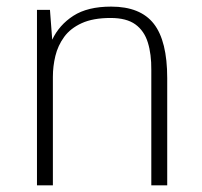

<svg xmlns="http://www.w3.org/2000/svg" viewBox="-20 -558 608 578"><path d="M91.3 0V-528.3H130.4L137.2 -438.5Q158.2 -482.9 200.9 -510.5Q243.7 -538.1 314.5 -538.1Q402.8 -538.1 443.1 -486.3Q483.4 -434.6 483.4 -322.8V0H435.5V-347.2Q436 -395 425 -430.2Q414.1 -465.3 387.5 -484.6Q360.8 -503.9 313 -503.9Q260.3 -503.9 226.1 -488.3Q191.9 -472.7 173.1 -446.8Q154.3 -420.9 146.7 -389.6Q139.2 -358.4 139.2 -327.1V0Z"/></svg>

Font: Comme Thin
Style: Regular
Weight: 250
Version: Version 1.000;gftools[0.9.27]